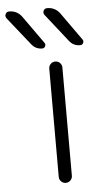

<svg xmlns="http://www.w3.org/2000/svg" viewBox="-97 -811 447 825"><g transform="rotate(-5 126.5 -398.5)"><path d="M125 -49.8V-516.6Q125 -528.3 133.3 -536.6Q141.6 -544.9 153.3 -544.9Q165 -544.9 173.3 -536.6Q181.6 -528.3 181.6 -516.6V-49.8Q181.6 -38.1 173.3 -29.8Q165 -21.5 153.3 -21.5Q141.6 -21.5 133.3 -29.8Q125 -38.1 125 -49.8ZM265.6 -605.5Q237.3 -605.5 219.7 -627.9L125 -748Q118.2 -756.8 122.6 -766.6Q127 -776.4 138.7 -776.4Q173.8 -776.4 194.3 -747.1L278.3 -628.9Q281.2 -625 281.2 -620.1Q281.2 -617.2 279.3 -613.3Q275.4 -605.5 265.6 -605.5ZM102.5 -605.5Q74.2 -605.5 56.6 -627.9L-39.1 -748Q-43 -753.9 -43 -758.8Q-43 -762.7 -41 -766.6Q-37.1 -776.4 -25.4 -776.4Q9.8 -776.4 30.3 -747.1L114.3 -628.9Q117.2 -625 117.2 -620.1Q117.2 -617.2 115.2 -613.3Q111.3 -605.5 102.5 -605.5Z"/></g></svg>

Font: Gen Jyuu Gothic P Light
Style: Regular
Weight: 200
Designer: [Source Han Sans]
Ryoko NISHIZUKA  (kana & ideographs); Paul D. Hunt (Latin, Greek & Cyrillic); Wenlong ZHANG  (bopomofo
Version: Version 1.002.20150607